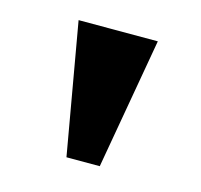

<svg xmlns="http://www.w3.org/2000/svg" viewBox="-57 -775 431 412"><g transform="rotate(15 159.0 -568.5)"><path d="M71 -714H247L196 -423H122Z"/></g></svg>

Font: Noto Serif ExtraBold
Style: Regular
Weight: 800
Designer: Monotype Design Team
Foundry: Monotype Imaging Inc.
Version: Version 1.001